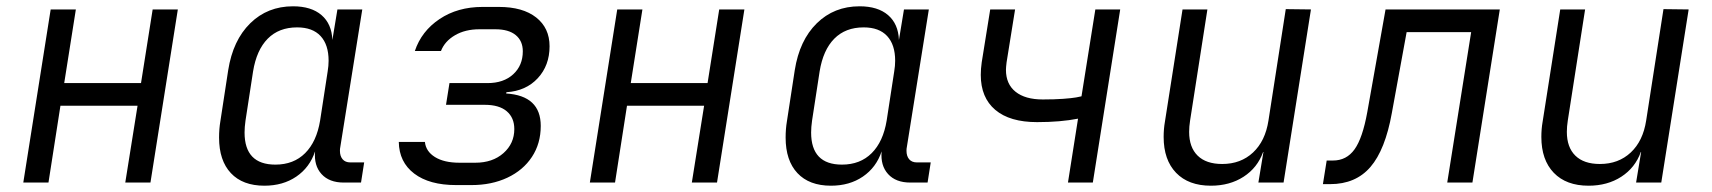

<svg xmlns="http://www.w3.org/2000/svg" viewBox="-20 -580 5440 610"><path d="M134 0H54L141 -550H221L184 -316H428L465 -550H545L458 0H378L417 -244H172Z M1137 -64 1127 0H1072Q1026 0 1001.5 -27Q977 -54 981 -99Q964 -48 921.5 -19Q879 10 820 10Q751 10 713.5 -30Q676 -70 676 -143Q676 -170 680 -194L705 -357Q720 -452 775 -506Q830 -560 911 -560Q969 -560 1001.5 -532Q1034 -504 1036 -453L1052 -550H1131L1061 -112Q1060 -108 1060 -101Q1060 -84 1068.5 -74Q1077 -64 1093 -64ZM1021 -353Q1024 -371 1024 -387Q1024 -438 998.5 -465.5Q973 -493 924 -493Q866 -493 830.5 -457Q795 -421 784 -353L760 -197Q757 -176 757 -159Q757 -57 855 -57Q913 -57 949.5 -93.5Q986 -130 997 -197Z M1429 8Q1344 8 1296 -28.5Q1248 -65 1247 -129H1330Q1333 -99 1362 -81Q1391 -63 1440 -63H1490Q1545 -63 1579.5 -93.5Q1614 -124 1614 -170Q1614 -206 1590 -226.5Q1566 -247 1520 -247H1397L1408 -316H1529Q1580 -316 1610.5 -344Q1641 -372 1641 -417Q1641 -450 1618.5 -468.5Q1596 -487 1554 -487H1503Q1458 -487 1425.5 -468Q1393 -449 1381 -418H1298Q1319 -481 1376.5 -519.5Q1434 -558 1513 -558H1565Q1641 -558 1683.5 -524.5Q1726 -491 1726 -433Q1726 -372 1688.5 -331.5Q1651 -291 1589 -287L1588 -283Q1698 -276 1698 -180Q1698 -124 1670 -81.5Q1642 -39 1592 -15.5Q1542 8 1478 8Z M1934 0H1854L1941 -550H2021L1984 -316H2228L2265 -550H2345L2258 0H2178L2217 -244H1972Z M2937 -64 2927 0H2872Q2826 0 2801.5 -27Q2777 -54 2781 -99Q2764 -48 2721.5 -19Q2679 10 2620 10Q2551 10 2513.5 -30Q2476 -70 2476 -143Q2476 -170 2480 -194L2505 -357Q2520 -452 2575 -506Q2630 -560 2711 -560Q2769 -560 2801.5 -532Q2834 -504 2836 -453L2852 -550H2931L2861 -112Q2860 -108 2860 -101Q2860 -84 2868.5 -74Q2877 -64 2893 -64ZM2821 -353Q2824 -371 2824 -387Q2824 -438 2798.5 -465.5Q2773 -493 2724 -493Q2666 -493 2630.5 -457Q2595 -421 2584 -353L2560 -197Q2557 -176 2557 -159Q2557 -57 2655 -57Q2713 -57 2749.5 -93.5Q2786 -130 2797 -197Z M3405 -203Q3349 -192 3275 -192Q3188 -192 3142 -231Q3096 -270 3096 -342Q3096 -361 3099 -382L3126 -550H3205L3178 -382Q3176 -366 3176 -358Q3176 -313 3206.5 -288.5Q3237 -264 3293 -264Q3330 -264 3357.5 -266Q3385 -268 3399 -270.5Q3413 -273 3416 -274L3460 -550H3539L3452 0H3373Z M4065 -551 4145 -550 4058 0H3978L3994 -97H3993Q3975 -47 3931 -18.5Q3887 10 3827 10Q3756 10 3716.5 -31Q3677 -72 3677 -145Q3677 -170 3681 -193L3737 -550H3816L3761 -197Q3758 -178 3758 -161Q3758 -112 3785 -85.5Q3812 -59 3863 -59Q3922 -59 3961 -95.5Q4000 -132 4010 -197Z M4183 5 4195 -70H4215Q4258 -70 4283.5 -105.5Q4309 -141 4324 -224L4382 -550H4745L4658 0H4578L4654 -478H4449L4402 -221Q4381 -104 4334 -49.5Q4287 5 4206 5Z M5265 -551 5345 -550 5258 0H5178L5194 -97H5193Q5175 -47 5131 -18.5Q5087 10 5027 10Q4956 10 4916.5 -31Q4877 -72 4877 -145Q4877 -170 4881 -193L4937 -550H5016L4961 -197Q4958 -178 4958 -161Q4958 -112 4985 -85.5Q5012 -59 5063 -59Q5122 -59 5161 -95.5Q5200 -132 5210 -197Z"/></svg>

Font: JetBrains Mono Semi Light
Style: Italic
Weight: 350
Italic angle: -9°
Monospace: yes
Designer: Philipp Nurullin, Konstantin Bulenkov
Foundry: JetBrains
Version: 2.002